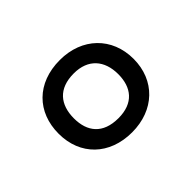

<svg xmlns="http://www.w3.org/2000/svg" viewBox="-74 -859 576 576"><g transform="rotate(-45 214.0 -570.5)"><path d="M214 -417C308 -417 373 -479 373 -570C373 -661 308 -724 214 -724C116 -724 55 -661 55 -570C55 -479 118 -417 214 -417ZM215 -476C149 -476 120 -514 120 -570C120 -628 150 -666 215 -666C276 -666 308 -628 308 -570C308 -514 279 -476 215 -476Z"/></g></svg>

Font: Noto Sans Gujarati UI
Style: Regular
Weight: 400
Designer: Jelle Bosma - Monotype Design Team, Universal Thirst
Foundry: Monotype Imaging Inc.
Version: Version 2.106